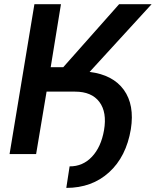

<svg xmlns="http://www.w3.org/2000/svg" viewBox="-20 -748 756 932"><path d="M26.4 0 147 -727.5H275.9L226.1 -421.9H287.1L558.1 -727.5H715.8L415 -398.9Q528.3 -384.8 581.1 -311.8Q633.8 -238.8 615.2 -121.1Q592.8 12.7 509.5 88.4Q426.3 164.1 301.8 164.1L317.9 59.6Q381.8 60.1 426.3 12.9Q470.7 -34.2 484.9 -115.7Q500 -203.1 462.4 -253.2Q424.8 -303.2 344.2 -303.2H206.1L155.3 0Z"/></svg>

Font: Inter Semi Bold
Style: Italic
Weight: 600
Italic angle: -9.39999°
Designer: Rasmus Andersson
Foundry: rsms
Version: Version 4.000;git-3c8e0fc